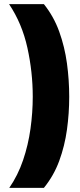

<svg xmlns="http://www.w3.org/2000/svg" viewBox="-20 -754 388 932"><path d="M316 -284Q316 -204 305 -124.5Q294 -45 267.5 27Q241 99 193 158H25Q67 97 92 23.5Q117 -50 128 -129Q139 -208 139 -285Q139 -404 113 -522Q87 -640 24 -734H193Q241 -674 267.5 -600.5Q294 -527 305 -446.5Q316 -366 316 -284Z"/></svg>

Font: Noto Sans Display Black
Style: Regular
Weight: 900
Designer: Monotype Design Team
Foundry: Monotype Imaging Inc.
Version: Version 2.003